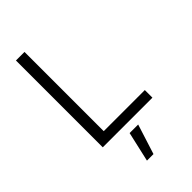

<svg xmlns="http://www.w3.org/2000/svg" viewBox="-290 -814 1143 1143"><g transform="rotate(-45 281.5 -242.5)"><path d="M166 -729V-62H512V2H94V-729ZM339 55 279 244H224L267 55Z"/></g></svg>

Font: Sinter Normal
Style: Regular
Weight: 350
Foundry: Adobe & rsms
Version: Version 1.000